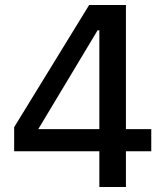

<svg xmlns="http://www.w3.org/2000/svg" viewBox="-20 -753 670 773"><path d="M487 -144V0H380V-144H37V-241L339 -733H487V-233H589V-144ZM380 -631H373L134 -233H380Z"/></svg>

Font: IBM Plex Sans JP Medium
Style: Regular
Weight: 500
Designer: Mike Abbink; Paul van der Laan; Pieter van Rosmalen; Wujin Sim; Yejin Wi; Jinhee Kim; Boomi Park; Yona Kim; Kichan Ma
Foundry: Sandoll Inc.
Version: Version 1.001